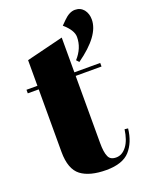

<svg xmlns="http://www.w3.org/2000/svg" viewBox="-144 -826 697 908"><g transform="rotate(-20 204.5 -371.5)"><path d="M60 -143C60 -85 75 -45 104 -23C133 -1 176 10 231 10C286 10 326 -4 350 -31C374 -58 389 -94 394 -140C394 -140 377 -142 377 -142C377 -142 377 -142 377 -142C372 -107 363 -80 348 -60C333 -40 315 -30 295 -30C275 -30 262 -37 256 -52C249 -67 246 -90 246 -121C246 -121 246 -458 246 -458C246 -458 376 -458 376 -458C376 -458 376 -476 376 -476C376 -476 246 -476 246 -476C246 -476 246 -651 246 -651C246 -651 60 -605 60 -605C60 -605 60 -476 60 -476C60 -476 5 -476 5 -476C5 -476 5 -458 5 -458C5 -458 60 -458 60 -458C60 -458 60 -143 60 -143C60 -143 60 -143 60 -143ZM285 -514C368 -573 409 -629 409 -683C409 -683 409 -683 409 -683C409 -702 404 -719 393 -733C382 -746 368 -753 349 -753C330 -753 311 -743 292 -724C292 -724 270 -702 270 -702C270 -702 270 -702 270 -702C300 -676 315 -652 315 -629C315 -629 315 -629 315 -629C315 -592 301 -558 273 -527C273 -527 285 -514 285 -514C285 -514 285 -514 285 -514Z"/></g></svg>

Font: Abril Fatface Utterance
Style: Regular
Weight: 500
Designer: Veronika Burian, Jos Scaglione
Foundry: TypeTogether
Version: ""